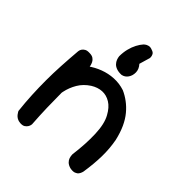

<svg xmlns="http://www.w3.org/2000/svg" viewBox="-207 -852 968 968"><g transform="rotate(45 277.5 -368.0)"><path d="M443 -19Q426 -24 417 -33Q408 -42 405 -51.5Q402 -61 401.5 -68.5Q401 -76 401 -76Q412 -160 409.5 -229.5Q407 -299 385 -338Q365 -375 338 -391.5Q311 -408 282 -406.5Q253 -405 224 -387Q190 -365 171 -333Q152 -301 144.5 -265Q137 -229 136 -195Q137 -163 137 -137Q137 -111 138 -91Q139 -71 140 -58Q140 -58 139.5 -54Q139 -50 137 -44Q135 -38 128.5 -33Q122 -28 108 -27Q96 -26 87 -32Q78 -38 72.5 -44Q67 -50 67 -50Q56 -68 55.5 -85Q55 -102 56.5 -123Q58 -144 53 -174Q51 -211 51.5 -241.5Q52 -272 56 -299.5Q60 -327 69 -351Q78 -375 94 -398Q114 -424 143 -445Q172 -466 206.5 -479Q241 -492 278 -494Q315 -496 352 -484Q377 -473 400.5 -455.5Q424 -438 444 -414Q464 -390 479 -357.5Q494 -325 504 -282Q514 -229 513 -174Q512 -119 502 -54Q502 -54 500 -47Q498 -40 492.5 -32Q487 -24 475 -19.5Q463 -15 443 -19ZM104 -1Q90 -2 80.5 -7.5Q71 -13 65 -20.5Q59 -28 56.5 -33Q54 -38 54 -38Q48 -92 45.5 -143Q43 -194 43 -244.5Q43 -295 46 -349Q49 -403 54 -463Q54 -463 55 -468.5Q56 -474 60.5 -481Q65 -488 74.5 -493.5Q84 -499 101 -498Q118 -498 128 -491Q138 -484 142.5 -474.5Q147 -465 148.5 -458Q150 -451 150 -451Q147 -401 145 -353Q143 -305 143 -255Q143 -205 144.5 -151.5Q146 -98 150 -39Q150 -39 149 -33Q148 -27 143.5 -19.5Q139 -12 130 -6Q121 0 104 -1ZM293 -534Q273 -533 258.5 -538Q244 -543 235.5 -552Q227 -561 223 -571.5Q219 -582 218 -592Q218 -619 224 -643.5Q230 -668 240.5 -688Q251 -708 263 -721Q263 -721 269 -726Q275 -731 286 -734Q297 -737 311 -731Q325 -727 329.5 -718Q334 -709 334 -702Q334 -695 334 -695L317 -637Q335 -617 335.5 -594.5Q336 -572 324.5 -555Q313 -538 293 -534Z"/></g></svg>

Font: Sour Gummy
Style: Regular
Weight: 400
Designer: Stefie Justprince
Foundry: Eifetstype
Version: Version 1.000